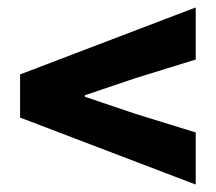

<svg xmlns="http://www.w3.org/2000/svg" viewBox="-20 -590 580 516"><path d="M506 -94 34 -274V-390L506 -570V-430L344 -380L208 -334V-330L344 -284L506 -234Z"/></svg>

Font: Source Sans 3 ExtraLight Black
Style: Regular
Weight: 900
Version: Version 3.052;hotconv 1.1.0;makeotfexe 2.6.0